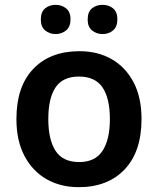

<svg xmlns="http://www.w3.org/2000/svg" viewBox="-20 -765 654 795"><path d="M566 -272Q566 -137 496 -63.5Q426 10 306 10Q231 10 173 -23Q115 -56 81.5 -119Q48 -182 48 -272Q48 -407 118 -480Q188 -553 309 -553Q385 -553 442.5 -520Q500 -487 533 -424.5Q566 -362 566 -272ZM180 -272Q180 -187 210 -140.5Q240 -94 308 -94Q374 -94 404.5 -140.5Q435 -187 435 -272Q435 -358 404.5 -403Q374 -448 307 -448Q240 -448 210 -403Q180 -358 180 -272ZM149 -684Q149 -716 167 -730.5Q185 -745 210 -745Q235 -745 253.5 -730.5Q272 -716 272 -685Q272 -654 253.5 -639Q235 -624 210 -624Q185 -624 167 -639Q149 -654 149 -684ZM343 -684Q343 -716 361 -730.5Q379 -745 404 -745Q430 -745 448 -730.5Q466 -716 466 -685Q466 -654 448 -639Q430 -624 405 -624Q379 -624 361 -639Q343 -654 343 -684Z"/></svg>

Font: Noto Sans Adlam Unjoined SemiBold
Style: Regular
Weight: 600
Version: Version 3.001